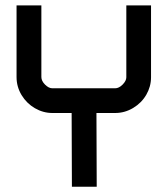

<svg xmlns="http://www.w3.org/2000/svg" viewBox="-20 -705 630 725"><path d="M550.3 -684.6V-413.1Q550.3 -378.4 532.5 -347.4Q514.6 -316.4 482.9 -297.4Q451.2 -278.3 414.6 -278.3H344.2Q344.7 -138.7 345.2 0H251.5L250.5 -278.3H177.7Q143.1 -278.3 111.8 -296.4Q80.6 -314.5 61.5 -345.9Q42.5 -377.4 42.5 -414.1V-684.6H136.2V-414.1Q136.2 -399.4 150.1 -385.5Q164.1 -371.6 177.7 -371.6H414.6Q429.2 -371.6 443.1 -385.7Q457 -399.9 457 -413.1V-684.6Z"/></svg>

Font: GokturkKurgu
Style: Regular
Weight: 400
Designer: facebook.com/biligbitig
Foundry: facebook.com/biligbitig
Version: Version 1.0